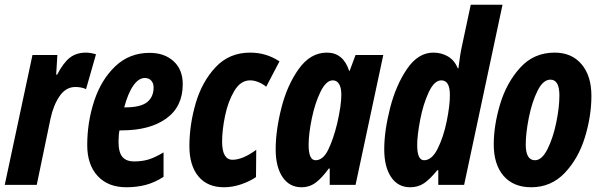

<svg xmlns="http://www.w3.org/2000/svg" viewBox="-29 -780 2533 810"><path d="M108 -548H213L208 -465H212Q238 -515 265.5 -536.5Q293 -558 334 -558Q352 -558 376 -551L334 -404Q315 -413 289 -413Q249 -413 222.5 -374.5Q196 -336 184 -279L126 0H-9Z M339 -168Q339 -265 368.5 -354.5Q398 -444 457.5 -500.5Q517 -557 602 -557Q665 -557 703.5 -521.5Q742 -486 742 -425Q742 -330 672.5 -280Q603 -230 484 -230H475Q471 -210 471 -182Q471 -138 487 -118.5Q503 -99 537 -99Q570 -99 597 -107Q624 -115 661 -137V-34Q624 -10 586 0Q548 10 504 10Q427 10 383 -37.5Q339 -85 339 -168ZM498 -327Q564 -327 591.5 -349Q619 -371 619 -411Q619 -429 609 -440Q599 -451 582 -451Q556 -451 533.5 -419Q511 -387 495 -327Z M770 -163Q770 -253 796.5 -344Q823 -435 880.5 -496.5Q938 -558 1026 -558Q1095 -558 1150 -521L1094 -414Q1080 -426 1061.5 -433.5Q1043 -441 1026 -441Q986 -441 959.5 -396.5Q933 -352 920.5 -291.5Q908 -231 908 -183Q908 -106 952 -106Q995 -106 1052 -148L1051 -33Q1025 -15 988.5 -2.5Q952 10 916 10Q846 10 808 -36Q770 -82 770 -163Z M1134 -150Q1134 -230 1158.5 -326Q1183 -422 1232 -490Q1281 -558 1350 -558Q1419 -558 1444 -481H1446L1471 -548H1588L1471 0H1362V-69H1358Q1330 -30 1303.5 -10Q1277 10 1243 10Q1192 10 1163 -33Q1134 -76 1134 -150ZM1393 -257Q1411 -335 1411 -380Q1411 -410 1401.5 -425.5Q1392 -441 1375 -441Q1347 -441 1323.5 -393.5Q1300 -346 1286.5 -280.5Q1273 -215 1273 -169Q1273 -104 1302 -104Q1334 -104 1355.5 -148Q1377 -192 1393 -257Z M1592 -150Q1592 -227 1616.5 -323.5Q1641 -420 1688 -489Q1735 -558 1799 -558Q1834 -558 1861.5 -541.5Q1889 -525 1902 -492H1905Q1912 -551 1919 -582L1957 -760H2091L1929 0H1820V-62H1816Q1785 -24 1760 -7Q1735 10 1701 10Q1650 10 1621 -33Q1592 -76 1592 -150ZM1869 -379Q1869 -441 1833 -441Q1803 -441 1779.5 -390.5Q1756 -340 1743.5 -274Q1731 -208 1731 -168Q1731 -104 1760 -104Q1793 -104 1817.5 -153Q1842 -202 1855.5 -268Q1869 -334 1869 -379Z M2054 -171Q2054 -251 2081 -341Q2108 -431 2165.5 -494.5Q2223 -558 2311 -558Q2383 -558 2424.5 -509Q2466 -460 2466 -376Q2466 -290 2438.5 -200.5Q2411 -111 2353.5 -50.5Q2296 10 2212 10Q2137 10 2095.5 -38Q2054 -86 2054 -171ZM2331 -377Q2331 -444 2293 -444Q2262 -444 2238.5 -396.5Q2215 -349 2202 -283.5Q2189 -218 2189 -170Q2189 -104 2228 -104Q2257 -104 2280.5 -150.5Q2304 -197 2317.5 -262Q2331 -327 2331 -377Z"/></svg>

Font: Noto Sans Display Ex Bold Cond
Style: Italic
Weight: 800
Width: 3
Italic angle: -12°
Designer: Monotype Design team
Foundry: Monotype Imaging Inc.
Version: Version 1.000